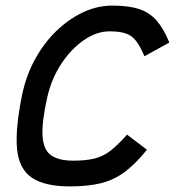

<svg xmlns="http://www.w3.org/2000/svg" viewBox="-20 -652 640 686"><path d="M434 -171 505 -117Q464 -66 425.5 -37.5Q387 -9 341 2.5Q295 14 230 14Q140 14 94 -17Q48 -48 41 -119.5Q34 -191 59 -313Q73 -381 104.5 -439Q136 -497 180 -540Q224 -583 275.5 -607.5Q327 -632 382 -632Q440 -632 477.5 -619.5Q515 -607 540 -578Q565 -549 585 -500L496 -451Q481 -487 465.5 -506.5Q450 -526 428 -533Q406 -540 371 -540Q325 -540 279.5 -508.5Q234 -477 199 -424Q164 -371 149 -305Q129 -216 132 -166.5Q135 -117 162 -97.5Q189 -78 241 -78Q289 -78 319.5 -86Q350 -94 375.5 -114Q401 -134 434 -171Z"/></svg>

Font: Victor Mono Thin
Style: Bold Italic
Weight: 700
Italic angle: -12°
Monospace: yes
Version: Version 1.561;gftools[0.9.30]